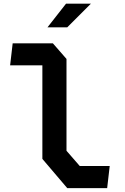

<svg xmlns="http://www.w3.org/2000/svg" viewBox="-20 -994 660 1015"><path d="M335.5 0.5H546.5L560 -116.5H401.5L331.5 -197V-682.5L259.5 -765H47L33.5 -648.5H204V-154ZM335.5 -849.5H231L329 -974.5H460.5Z"/></svg>

Font: Monaspace Krypton SemiBold
Style: Regular
Weight: 600
Designer: Riley Cran & the Lettermatic Team
Foundry: Lettermatic
Version: Version 1.200 (Monaspace Krypton)